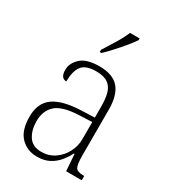

<svg xmlns="http://www.w3.org/2000/svg" viewBox="-189 -862 862 969"><g transform="rotate(30 242.0 -378.0)"><path d="M182 10Q125 10 87.5 -28.5Q50 -67 50 -147Q50 -226 101.5 -263Q153 -300 262 -304L338 -307V-371Q338 -416 329.5 -447.5Q321 -479 297 -496Q273 -513 228 -513Q166 -513 144 -482Q122 -451 122 -393Q88 -393 88 -442Q88 -480 121.5 -511.5Q155 -543 230 -543Q308 -543 343.5 -502Q379 -461 379 -377V-109Q379 -56 389 -40.5Q399 -25 435 -25H439V0H348L341 -97H337Q324 -71 304 -46.5Q284 -22 254.5 -6Q225 10 182 10ZM190 -22Q233 -22 266.5 -45Q300 -68 319 -104.5Q338 -141 338 -181V-281L265 -278Q167 -274 129.5 -239.5Q92 -205 92 -145Q92 -93 115 -57.5Q138 -22 190 -22ZM194 -619Q216 -653 240 -692.5Q264 -732 278 -766H334V-756Q323 -739 300 -711Q277 -683 251 -654.5Q225 -626 204 -606H194Z"/></g></svg>

Font: Noto Serif Lao SemiCondensed ExtraLight
Style: Regular
Weight: 200
Width: 4
Designer: Monotype Design Team
Foundry: Monotype Imaging Inc.
Version: Version 2.003; ttfautohint (v1.8.4.7-5d5b)